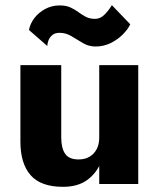

<svg xmlns="http://www.w3.org/2000/svg" viewBox="-20 -712 615 743"><path d="M364 0H515V-460H364ZM217 -180V-460H59V-164Q59 -79 98.5 -34Q138 11 224 11Q281 11 317.5 -15.5Q354 -42 372 -87Q390 -132 390 -186L364 -180Q364 -153 354 -134.5Q344 -116 326.5 -105.5Q309 -95 284 -95Q247 -95 232 -117Q217 -139 217 -180ZM92 -596 163 -534Q163 -542 167 -554Q171 -566 181.5 -575.5Q192 -585 210 -585Q235 -585 256.5 -572Q278 -559 300.5 -545.5Q323 -532 350 -532Q381 -532 408.5 -545.5Q436 -559 456 -579.5Q476 -600 484 -618L413 -692Q398 -668 382.5 -653.5Q367 -639 348 -639Q327 -639 312 -647Q297 -655 283.5 -665Q270 -675 253 -683Q236 -691 211 -691Q180 -691 154.5 -677Q129 -663 113 -642Q97 -621 92 -596Z"/></svg>

Font: Glinicke Jost Bold
Style: Bold
Weight: 700
Version: Version 3.710